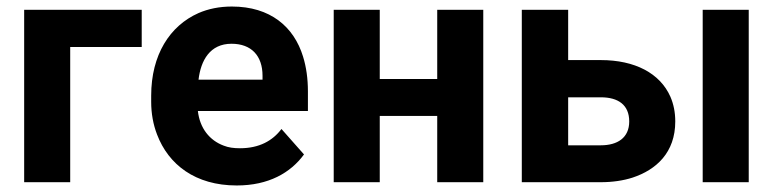

<svg xmlns="http://www.w3.org/2000/svg" viewBox="-20 -558 2382 588"><path d="M414 -414V-528H54V0H195V-414Z M911 -85 842 -163C815 -127 774 -104 715 -104C696 -104 680 -106 665 -112C622 -128 592 -165 586 -218H923V-278C923 -317 918 -353 908 -385C880 -476 808 -538 690 -538C652 -538 618 -531 588 -518C500 -479 443 -390 443 -265V-246C443 -211 449 -177 461 -146C496 -54 578 10 705 10C803 10 870 -29 911 -85ZM784 -326V-314H588C595 -373 623 -424 689 -424C750 -424 784 -387 784 -326Z M1460 0V-528H1319V-316H1143V-528H1002V0H1143V-203H1319V0Z M1720 -374V-528H1578V0H1820C1856 0 1889 -5 1917 -14C1990 -38 2048 -91 2048 -186C2048 -214 2043 -239 2033 -262C2001 -334 1924 -374 1820 -374ZM2273 0V-528H2132V0ZM1907 -186C1907 -136 1871 -113 1820 -113H1720V-260H1820C1873 -260 1907 -237 1907 -186Z"/></svg>

Font: Asimov
Style: Regular
Weight: 500
Designer: Google
Version: Version 2.000980; 2014